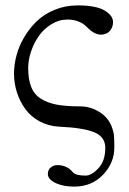

<svg xmlns="http://www.w3.org/2000/svg" viewBox="-20 -462 481 715"><path d="M32.2 -188Q32.2 -220.7 41.3 -255.1Q50.3 -289.6 69.8 -323Q89.4 -356.4 116.7 -382.8Q144 -409.2 183.6 -425.5Q223.1 -441.9 269 -441.9Q337.4 -441.9 369.1 -423.1Q400.9 -404.3 400.9 -379.9Q400.9 -359.9 388.7 -346.4Q376.5 -333 356 -333Q332 -333 307.1 -357.9Q297.9 -367.2 289.8 -373Q281.7 -378.9 266.4 -384Q251 -389.2 231.9 -389.2Q199.7 -389.2 171.4 -371.8Q143.1 -354.5 124.5 -327.9Q106 -301.3 95.5 -269.8Q85 -238.3 85 -209Q85 -166 96.4 -137.7Q107.9 -109.4 133.3 -93.8Q158.7 -78.1 193.1 -72Q227.5 -65.9 279.8 -65.9Q306.2 -65.9 330.8 -55.2Q355.5 -44.4 371.1 -28.8Q387.2 -12.7 395.3 7.8Q403.3 28.3 404.5 43.5Q405.8 58.6 405.8 86.9Q405.8 145 363.5 189Q321.3 232.9 256.8 232.9Q213.9 232.9 186 219Q158.2 205.1 158.2 186Q158.2 170.4 168.9 161.6Q179.7 152.8 192.9 152.8Q230 152.8 251 179.2Q261.2 191.9 298.8 191.9Q321.3 191.9 346.7 164.3Q372.1 136.7 372.1 88.9Q372.1 47.4 330.8 30.5Q289.6 13.7 201.2 9.8Q160.6 7.8 127.9 -9.8Q95.2 -27.3 74.7 -55.4Q54.2 -83.5 43.2 -117.4Q32.2 -151.4 32.2 -188Z"/></svg>

Font: Linux Biolinum
Style: Regular
Weight: 400
Designer: Philipp H. Poll
Foundry: Philipp H. Poll
Version: Version 0.6.4